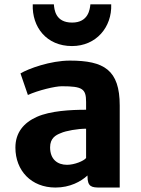

<svg xmlns="http://www.w3.org/2000/svg" viewBox="-20 -842 637 870"><path d="M49.8 -173.3C49.8 -68.4 122.1 7.8 231.4 7.8C297.4 7.8 346.7 -19.5 376.5 -46.9V-43C376.5 5.4 396.5 7.8 433.6 7.8H522.5V-363.8C522.5 -525.4 451.2 -567.4 296.4 -567.4C208.5 -567.4 108.4 -530.8 72.8 -509.3L106.4 -411.6C153.8 -433.1 230 -451.2 259.8 -451.2C354 -451.2 370.1 -439.5 370.1 -379.9V-344.7C299.8 -344.7 208.5 -339.8 147 -312.5C86.9 -285.6 49.8 -240.7 49.8 -173.3ZM207 -174.3C207 -215.8 232.4 -230 255.4 -238.8C278.3 -249.5 333.5 -258.8 370.1 -258.8V-126C359.9 -112.8 317.9 -95.2 283.7 -95.2C240.2 -95.2 207 -120.1 207 -174.3ZM306.2 -633.3C416 -633.3 487.8 -719.2 483.9 -822.3H389.6C387.2 -800.8 381.3 -739.7 306.6 -739.7C230 -739.7 226.1 -800.3 224.1 -822.3H128.4C124.5 -719.2 190.9 -633.3 306.2 -633.3Z"/></svg>

Font: Merriweather Sans
Style: Bold
Weight: 700
Designer: Eben Sorkin ( eben@eyebytes.com )
Foundry: Eben Sorkin
Version: Version 1.003